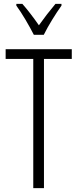

<svg xmlns="http://www.w3.org/2000/svg" viewBox="-20 -967 399 987"><path d="M154 -788H205C228 -835 266 -896 296 -938V-947H265C231 -906 210 -879 180 -837C153 -876 120 -919 95 -947H64V-938C93 -899 130 -835 154 -788ZM206 0V-664H349V-714H9V-664H151V0Z"/></svg>

Font: Noto Sans Lao Looped ExtraCondensed Light
Style: Regular
Weight: 300
Width: 2
Designer: Mark Frömberg, Ben Mitchell
Foundry: The Fontpad Ltd
Version: Version 1.002